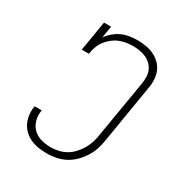

<svg xmlns="http://www.w3.org/2000/svg" viewBox="-175 -870 950 1005"><g transform="rotate(30 300.0 -367.5)"><path d="M252 8Q226 8 201 4.5Q176 1 153.5 -9Q131 -19 113 -35.5Q95 -52 84.5 -74Q74 -96 71 -121.5Q68 -147 72 -172Q73 -172 73 -172.5Q73 -173 73 -174H115Q115 -173 115 -173Q115 -173 115 -172Q110 -143 117.5 -114Q125 -85 145 -65.5Q165 -46 193.5 -38Q222 -30 252 -30Q275 -30 299 -35.5Q323 -41 344.5 -53.5Q366 -66 383 -85Q400 -104 412.5 -125.5Q425 -147 432 -170Q439 -193 442 -217L500 -562Q503 -582 502 -602Q501 -622 493 -639.5Q485 -657 471 -670Q457 -683 439.5 -690.5Q422 -698 402 -701.5Q382 -705 362 -705Q342 -705 320.5 -701.5Q299 -698 279 -689.5Q259 -681 241.5 -666.5Q224 -652 211 -634Q198 -616 191 -595.5Q184 -575 181 -554H138L168 -735H211L199 -663Q213 -683 232.5 -699.5Q252 -716 274.5 -726Q297 -736 321 -739.5Q345 -743 368 -743Q394 -743 419.5 -738.5Q445 -734 467 -723.5Q489 -713 506.5 -696Q524 -679 533.5 -656.5Q543 -634 544.5 -608Q546 -582 541 -556L484 -211Q480 -183 471.5 -155Q463 -127 447.5 -101.5Q432 -76 410.5 -54Q389 -32 363 -18Q337 -4 308.5 2Q280 8 252 8Z"/></g></svg>

Font: Iosevka Curly Slab XLtEx
Style: Italic
Weight: 200
Width: 7
Italic angle: -9°
Monospace: yes
Designer: Belleve Invis
Foundry: Belleve Invis
Version: Version 11.1.0; ttfautohint (v1.8.3)